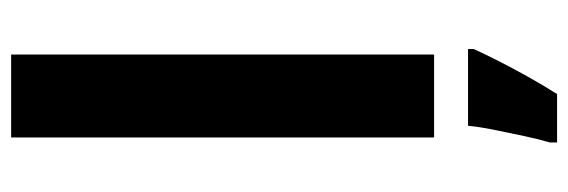

<svg xmlns="http://www.w3.org/2000/svg" viewBox="-358 -442 1021 345"><g transform="rotate(-90 152.5 -269.5)"><path d="M227 0H78V-760H227ZM237 71Q227 93 214.5 117.5Q202 142 187.5 168Q173 194 156 221H69V208Q75 188 80.5 162Q86 136 91.5 109Q97 82 99 61H237Z"/></g></svg>

Font: Noto Sans Sundanese
Style: Bold
Weight: 700
Version: Version 2.003